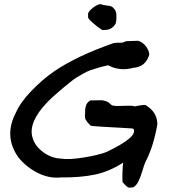

<svg xmlns="http://www.w3.org/2000/svg" viewBox="-20 -846 820 909"><path d="M598 42Q591 44 584.5 40Q578 36 570 27Q562 18 560 16Q558 -30 563 -76Q498 -34 429.5 -19.5Q361 -5 269 -6Q213 0 158.5 -27.5Q104 -55 67 -101Q-3 -200 54 -310Q76 -361 128 -415Q180 -469 236 -508Q343 -581 518 -642Q524 -644 560 -644L577 -651L633 -653Q654 -648 669.5 -628.5Q685 -609 687 -588Q670 -529 611 -525Q558 -510 509 -529L492 -537Q468 -532 446 -525.5Q424 -519 408 -513.5Q392 -508 371.5 -496Q351 -484 341.5 -478.5Q332 -473 311 -456Q290 -439 284.5 -434.5Q279 -430 254 -408.5Q229 -387 224 -382Q125 -288 130 -215Q135 -166 177 -131.5Q219 -97 269 -95Q305 -89 374.5 -100Q444 -111 483 -126Q557 -161 590.5 -189Q624 -217 611 -237Q610 -238 562 -240.5Q514 -243 464 -246Q414 -249 409 -251Q392 -268 386 -279Q380 -290 383 -311Q381 -358 409 -371Q417 -370 433.5 -371Q450 -372 460 -371.5Q470 -371 482.5 -366.5Q495 -362 504 -352Q510 -346 517 -346Q527 -343 569.5 -345Q612 -347 618 -342Q628 -345 646.5 -347.5Q665 -350 668 -349Q724 -317 725 -258Q707 -152 668 -78Q663 -67 654.5 -38.5Q646 -10 636.5 10.5Q627 31 611 41ZM442 -719Q437 -723 427 -731.5Q417 -740 413 -743.5Q409 -747 404 -752.5Q399 -758 397 -763V-782Q400 -792 415.5 -805.5Q431 -819 450 -826H457L464 -824Q470 -822 472 -822L485 -820Q498 -819 506 -816Q514 -813 522.5 -802Q531 -791 531 -773V-758Q531 -748 528.5 -738Q526 -728 512 -716Q498 -704 474 -704H464Z"/></svg>

Font: Excalifont
Style: Regular
Weight: 400
Designer: Your Own Font Foundry (Virgil); Ján Filípek / DizajnDesign (Excalifont, modifications)
Foundry: Your Own Font Foundry (Virgil); Ján Filípek / DizajnDesign (Excalifont, modifications)
Version: Version 1.000;Glyphs 3.2 (3227)